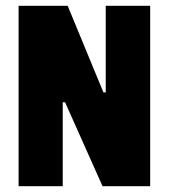

<svg xmlns="http://www.w3.org/2000/svg" viewBox="-20 -641 581 661"><path d="M497 0H333L204 -289H196V0H44V-621H213L336 -323H344V-621H497Z"/></svg>

Font: Passion One
Style: Regular
Weight: 400
Designer: Alejandro Lo Celso
Foundry: Fontstage
Version: Version 1.001